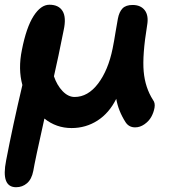

<svg xmlns="http://www.w3.org/2000/svg" viewBox="-38 -494 758 808"><path d="M29.8 293.9Q-34.7 293.9 -12.2 181.2Q15.6 35.6 56.2 -136.2Q37.6 -203.6 54.2 -284.2Q72.8 -378.9 103.3 -426.5Q133.8 -474.1 169.9 -474.1Q209 -474.1 225.3 -447.5Q241.7 -420.9 230 -367.2Q206.5 -249 189 -172.9Q201.7 -135.3 225.3 -110.6Q249 -85.9 275.9 -85.9Q332 -85.9 374.8 -142.3Q417.5 -198.7 436 -290Q442.4 -321.3 448.2 -358.6Q454.1 -396 458 -415Q463.4 -443.8 477.5 -458.5Q491.7 -473.1 520 -473.1Q554.2 -473.1 571.3 -450.7Q588.4 -428.2 581.1 -387.2Q560.5 -261.2 566.7 -193.1Q572.8 -125 606 -73.2Q615.7 -60.5 612.3 -40.8Q608.9 -21 598.9 -2.7Q588.9 15.6 570.1 28.8Q551.3 42 530.8 42Q504.4 42 490.2 20Q460 -27.3 451.2 -78.1Q421.4 -18.1 372.3 13.4Q323.2 44.9 263.2 44.9Q198.7 44.9 148.9 4.9Q108.9 183.6 102.1 225.1Q95.2 260.3 75.7 277.1Q56.2 293.9 29.8 293.9Z"/></svg>

Font: Shantell Sans Irregular Bouncy
Style: Italic
Weight: 600
Italic angle: -11.31°
Designer: Stephen Nixon, Anya Danilova, Shantell Martin
Foundry: Arrow Type
Version: Version 1.006;[9816181b4]